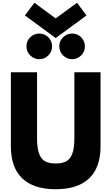

<svg xmlns="http://www.w3.org/2000/svg" viewBox="-20 -1344 802 1379"><path d="M159.2 -1232.9 227.1 -1324.2 379.9 -1211.9 533.2 -1324.2 601.1 -1232.9 379.9 -1070.8ZM197 -946Q169.9 -973.1 169.9 -1011.2Q169.9 -1049.3 197 -1076.2Q224.1 -1103 262.2 -1103Q300.3 -1103 327.1 -1076.2Q354 -1049.3 354 -1011.2Q354 -973.1 327.1 -946Q300.3 -918.9 262.2 -918.9Q224.1 -918.9 197 -946ZM432.9 -946Q405.8 -973.1 405.8 -1011.2Q405.8 -1049.3 432.9 -1076.2Q460 -1103 498 -1103Q536.1 -1103 563 -1076.2Q589.8 -1049.3 589.8 -1011.2Q589.8 -973.1 563 -946Q536.1 -918.9 498 -918.9Q460 -918.9 432.9 -946ZM58.1 -293V-825.2H246.1V-348.1Q246.1 -279.8 260.7 -240.5Q275.4 -201.2 303.7 -185.5Q332 -169.9 379.9 -169.9Q427.7 -169.9 456.1 -185.5Q484.4 -201.2 499.3 -240.5Q514.2 -279.8 514.2 -348.1V-825.2H702.1V-293Q702.1 -140.6 620.1 -62.7Q538.1 15.1 379.9 15.1Q221.7 15.1 139.9 -62.7Q58.1 -140.6 58.1 -293Z"/></svg>

Font: Hussar Preview
Style: Bold
Weight: 700
Foundry: Cannot Into Space Fonts, PlusOne Fonts
Version: Version 2.29RC2 "Millennial"